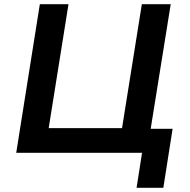

<svg xmlns="http://www.w3.org/2000/svg" viewBox="-20 -725 900 911"><path d="M628 166 654 0H57L169 -705H305L211 -117H559L653 -705H790L695 -114H799L755 166Z"/></svg>

Font: Nunito Sans 7pt
Style: Bold Italic
Weight: 700
Italic angle: -9°
Version: Version 3.101;gftools[0.9.27]